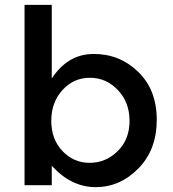

<svg xmlns="http://www.w3.org/2000/svg" viewBox="-20 -762 712 790"><path d="M193 -80V0H81V-742H193V-439Q259 -540 366 -540Q473 -540 549 -466Q625 -392 625 -269Q625 -146 549.5 -69Q474 8 373.5 8Q273 8 193 -80ZM191 -265Q191 -189 237 -140.5Q283 -92 349 -92Q415 -92 464 -140Q513 -188 513 -264.5Q513 -341 465 -391.5Q417 -442 350 -442Q283 -442 237 -391.5Q191 -341 191 -265Z"/></svg>

Font: Myanmar Khyay
Style: Regular
Weight: 400
Designer: Danh Hong
Foundry: Google Inc.
Version: Version 1.10 March 4, 2015